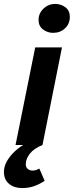

<svg xmlns="http://www.w3.org/2000/svg" viewBox="-65 -737 375 976"><path d="M47 219Q7 219 -19 197.5Q-45 176 -45 137Q-45 111 -32 86.5Q-19 62 3 39.5Q25 17 53 0H14L114 -496H250L151 0Q107 18 86.5 44.5Q66 71 66 98Q66 113 76 121.5Q86 130 100 130Q112 130 119.5 127Q127 124 135 120L162 182Q139 198 110.5 208.5Q82 219 47 219ZM205 -570Q177 -570 154 -587Q131 -604 131 -636Q131 -669 156 -693Q181 -717 216 -717Q245 -717 267.5 -700Q290 -683 290 -651Q290 -616 265.5 -593Q241 -570 205 -570Z"/></svg>

Font: Source Sans 3 ExtraLight
Style: Bold Italic
Weight: 700
Italic angle: -11°
Version: Version 3.052;hotconv 1.1.0;makeotfexe 2.6.0